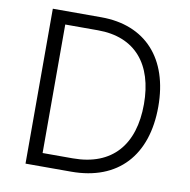

<svg xmlns="http://www.w3.org/2000/svg" viewBox="-81 -808 881 888"><g transform="rotate(10 359.5 -364.0)"><path d="M311 0C530.3 0 655.3 -136.7 655.3 -365.7C655.3 -591.3 532.2 -727.5 323.7 -727.5H96.2V0ZM165.5 -62V-665.5H319.3C494.6 -665.5 587.9 -552.7 587.9 -365.7C587.9 -175.8 492.7 -62 307.1 -62Z"/></g></svg>

Font: Raveo Light
Style: Regular
Weight: 300
Designer: Jakub Foglar, Rasmus Andersson (Inter)
Foundry: Jakubfoglar.com
Version: Version 1.100;Glyphs 3.2.3 (3260)